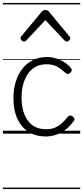

<svg xmlns="http://www.w3.org/2000/svg" viewBox="-20 -905 563 1300"><path d="M291 19Q224 19 175 -11Q126 -41 98.5 -99Q71 -157 71 -239Q71 -300 86.5 -351Q102 -402 131.5 -439.5Q161 -477 203 -498Q245 -519 298 -519Q343 -519 387.5 -499Q432 -479 461 -444Q467 -436 466 -429Q465 -422 456 -413Q447 -404 439.5 -404Q432 -404 425 -410Q396 -437 367.5 -453.5Q339 -470 294 -470Q257 -470 225.5 -454.5Q194 -439 172 -409.5Q150 -380 138 -338Q126 -296 126 -243Q126 -180 144.5 -132Q163 -84 200 -57Q237 -30 293 -30Q325 -30 350 -40Q375 -50 397 -69.5Q419 -89 441 -116Q448 -123 456 -123Q464 -123 472 -117Q480 -110 483 -103Q486 -96 481 -88Q456 -52 425 -28Q394 -4 359.5 7.5Q325 19 291 19ZM143 -623Q135 -623 127 -631Q119 -639 119 -647Q119 -649 120.5 -652Q122 -655 124 -659L262 -825Q267 -831 272.5 -834Q278 -837 287 -837Q296 -837 302 -834Q308 -831 312 -825L450 -659Q454 -655 455 -652Q456 -649 456 -647Q456 -639 448 -631Q440 -623 432 -623Q427 -623 423.5 -625.5Q420 -628 416 -632L287 -769L159 -632Q155 -628 151 -625.5Q147 -623 143 -623ZM0 365H523V375H0ZM0 -20H523V0H0ZM0 -505H523V-500H0ZM0 -885H523V-875H0Z"/></svg>

Font: Playwrite IT Moderna Guides
Style: Regular
Weight: 400
Designer: Veronika Burian, José Scaglione
Foundry: TypeTogether
Version: Version 1.003